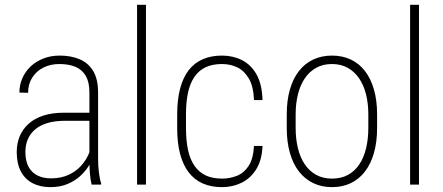

<svg xmlns="http://www.w3.org/2000/svg" viewBox="-20 -770 1850 801"><path d="M353 -97.7V-384.8Q353 -426.3 338.4 -452.4Q323.7 -478.5 295.9 -490.7Q268.1 -502.9 227.5 -502.9Q190.4 -502.9 160.9 -488Q131.3 -473.1 114.3 -446Q97.2 -418.9 97.2 -382.8L61 -383.8Q61 -415.5 73.2 -443.6Q85.4 -471.7 107.7 -492.7Q129.9 -513.7 160.9 -525.9Q191.9 -538.1 229 -538.1Q275.9 -538.1 312 -522.9Q348.1 -507.8 368.7 -473.9Q389.2 -439.9 389.2 -383.8V-107.9Q389.2 -79.6 392.6 -51Q396 -22.5 401.9 -5.4V0H362.3Q357.4 -18.1 355.2 -45.4Q353 -72.8 353 -97.7ZM363.3 -299.8 364.3 -266.1H251Q208.5 -266.1 177.5 -256.6Q146.5 -247.1 126.2 -229.7Q106 -212.4 95.9 -188.7Q85.9 -165 85.9 -136.2Q85.9 -98.6 99.1 -74.2Q112.3 -49.8 136.5 -37.8Q160.6 -25.9 192.9 -25.9Q236.8 -25.9 270.8 -42.7Q304.7 -59.6 327.4 -89.1Q350.1 -118.7 360.4 -156.2L372.6 -128.9Q366.2 -105 351.6 -80.3Q336.9 -55.7 314.2 -35.2Q291.5 -14.6 260.7 -2Q230 10.7 190.4 10.7Q147.9 10.7 116.2 -5.6Q84.5 -22 67.1 -54.7Q49.8 -87.4 49.8 -135.7Q49.8 -171.9 62.3 -201.7Q74.7 -231.4 99.4 -253.7Q124 -275.9 160.9 -287.8Q197.8 -299.8 246.1 -299.8Z M588.9 -750V0H551.8V-750Z M906.2 -24.9Q939 -24.9 968.5 -36.6Q998 -48.3 1017.3 -77.9Q1036.6 -107.4 1039.6 -161.1H1075.2Q1072.8 -102.5 1049.3 -64.5Q1025.9 -26.4 988.3 -7.8Q950.7 10.7 906.2 10.7Q860.8 10.7 825.9 -4.6Q791 -20 767.3 -50.8Q743.7 -81.5 731.4 -127.7Q719.2 -173.8 719.2 -235.4V-293Q719.2 -354.5 731.4 -400.6Q743.7 -446.8 767.3 -477.3Q791 -507.8 825.9 -522.9Q860.8 -538.1 906.2 -538.1Q951.2 -538.1 988.8 -519.5Q1026.4 -501 1049.8 -460.2Q1073.2 -419.4 1075.2 -352.5H1039.6Q1037.6 -408.7 1018.6 -441.7Q999.5 -474.6 970.2 -488.8Q940.9 -502.9 906.2 -502.9Q866.2 -502.9 837.9 -489.5Q809.6 -476.1 791.3 -449.5Q772.9 -422.9 764.4 -383.8Q755.9 -344.7 755.9 -293V-235.4Q755.9 -183.6 764.4 -144.3Q772.9 -105 791.3 -78.4Q809.6 -51.8 837.9 -38.3Q866.2 -24.9 906.2 -24.9Z M1176.3 -236.3V-292.5Q1176.3 -351.1 1189.5 -396.7Q1202.6 -442.4 1227.3 -473.9Q1252 -505.4 1286.9 -521.7Q1321.8 -538.1 1364.7 -538.1Q1408.7 -538.1 1443.4 -521.7Q1478 -505.4 1502.4 -473.9Q1526.9 -442.4 1540 -396.7Q1553.2 -351.1 1553.2 -292.5V-236.3Q1553.2 -177.7 1540 -131.8Q1526.9 -85.9 1502.4 -54.2Q1478 -22.5 1443.4 -5.9Q1408.7 10.7 1365.2 10.7Q1321.8 10.7 1287.1 -5.9Q1252.4 -22.5 1227.5 -54.2Q1202.6 -85.9 1189.5 -131.8Q1176.3 -177.7 1176.3 -236.3ZM1213.4 -292.5V-236.3Q1213.4 -190.4 1222.9 -151.6Q1232.4 -112.8 1251.5 -84.5Q1270.5 -56.2 1299.1 -40.5Q1327.6 -24.9 1365.2 -24.9Q1403.3 -24.9 1431.9 -40.5Q1460.4 -56.2 1479.2 -84.5Q1498 -112.8 1507.3 -151.6Q1516.6 -190.4 1516.6 -236.3V-292.5Q1516.6 -337.9 1507.1 -376.2Q1497.6 -414.6 1478.3 -442.9Q1459 -471.2 1430.7 -487.1Q1402.3 -502.9 1364.7 -502.9Q1327.6 -502.9 1299.1 -487.1Q1270.5 -471.2 1251.5 -442.9Q1232.4 -414.6 1222.9 -376.2Q1213.4 -337.9 1213.4 -292.5Z M1728 -750V0H1690.9V-750Z"/></svg>

Font: Roboto Condensed ExtraLight
Style: Regular
Weight: 250
Designer: Christian Robertson
Foundry: Google
Version: Version 3.008; 2023